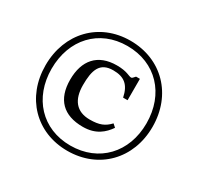

<svg xmlns="http://www.w3.org/2000/svg" viewBox="-148 -852 1076 1043"><g transform="rotate(30 390.5 -331.0)"><path d="M389 14C586 14 726 -129 726 -330C726 -532 586 -676 389 -676C194 -676 55 -532 55 -330C55 -129 194 14 389 14ZM389 -19C212 -19 93 -148 93 -330C93 -514 212 -643 389 -643C568 -643 688 -514 688 -330C688 -148 568 -19 389 -19ZM397 -141C479 -141 522 -181 552 -224L533 -241C501 -207 470 -194 410 -194C326 -194 285 -247 285 -338C285 -431 303 -490 388 -490C457 -490 493 -461 508 -388H536V-522H512C501 -509 496 -504 491 -504C475 -504 457 -523 392 -523C272 -523 210 -450 210 -329C210 -206 275 -141 397 -141Z"/></g></svg>

Font: STIX Two Text
Style: Regular
Weight: 400
Designer: Ross Mills, John Hudson & Paul Hanslow, Tiro Typeworks Ltd; with prior portions MicroPress Inc., and Coen Hoffman.
Foundry: Tiro Typeworks Ltd
Version: Version 2.13 b171